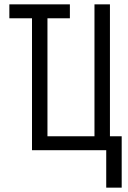

<svg xmlns="http://www.w3.org/2000/svg" viewBox="-20 -690 590 882"><path d="M468 172V0H127V-606H23V-670H301V-606H198V-64H414V-670H485V-64H539V172Z"/></svg>

Font: Lode Term
Style: Regular
Weight: 400
Monospace: yes
Designer: Belleve Invis
Foundry: Belleve Invis
Version: Version 29.2.0